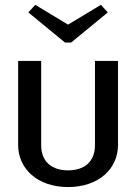

<svg xmlns="http://www.w3.org/2000/svg" viewBox="-20 -749 557 785"><path d="M420.8 -698.3 392.5 -729.2 258.3 -648.3 124.2 -729.2 95.8 -698.3 245.8 -575H270.8ZM54.2 -155.8C54.2 -60 132.5 15.8 258.3 15.8C384.2 15.8 462.5 -60 462.5 -155.8V-500H368.3V-155.8C368.3 -84.2 320.8 -52.5 258.3 -52.5C195.8 -52.5 148.3 -84.2 148.3 -155.8V-500H54.2Z"/></svg>

Font: Boon Medium
Style: Regular
Weight: 500
Designer: Sungsit Sawaiwan
Foundry: FontUni
Version: Version 2.0